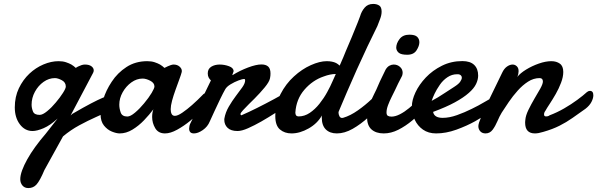

<svg xmlns="http://www.w3.org/2000/svg" viewBox="-20 -666 3036 976"><path d="M124 290Q105 290 94 276.9Q83 263.7 83 245.1Q83 225.6 92.5 199.5Q102.1 173.3 118.7 143.6Q152.3 83.5 212.4 13.7L272.9 -63.5Q235.4 -28.8 201.7 -14.4Q168 0 145.5 0Q106.4 0 80.8 -34.2Q55.2 -68.4 55.2 -120.1Q55.2 -173.8 75.9 -217.3Q96.7 -260.7 129.4 -291.5Q161.6 -321.8 200.9 -338.4Q240.2 -355 277.8 -355Q299.3 -355 315.4 -349.6Q331.5 -344.2 342.8 -337.9Q349.1 -334 354.7 -329.8Q360.4 -325.7 365.2 -320.8Q373 -326.2 379.9 -329.1Q386.7 -332.5 395 -335.2Q403.3 -337.9 411.6 -337.9Q433.1 -337.9 444.8 -329.1Q456.5 -320.3 456.5 -308.1Q456.5 -301.8 453.1 -295.4L338.9 -79.1L348.1 -87.4Q405.8 -121.1 442.9 -140.4Q480 -159.7 502 -168.9Q519 -176.3 530.3 -179.4Q541.5 -182.6 545.4 -182.6Q556.6 -182.6 562.7 -174.1Q568.8 -165.5 568.8 -152.8Q568.8 -138.7 560.8 -124Q552.7 -109.4 536.1 -103Q507.3 -88.4 467 -70.6Q426.8 -52.7 383.1 -29.1Q339.4 -5.4 300.3 27.3L205.6 198.7Q183.1 252.4 165.5 272Q149.4 290 124 290ZM181.6 -82Q196.8 -82 219.7 -100.8Q242.7 -119.6 263.7 -145Q285.2 -170.4 299.8 -193.4Q314.5 -216.3 314.5 -226.1Q314.5 -247.6 294.2 -258.3Q273.9 -269 259.3 -269Q228.5 -269 201.4 -249.8Q174.3 -230.5 157.5 -199.5Q140.6 -168.5 140.6 -133.8Q140.6 -117.2 147.5 -99.6Q154.3 -82 181.6 -82Z M588.4 12.2Q571.8 12.2 548.8 2.9Q525.9 -6.3 508.5 -27.8Q491.2 -49.3 491.2 -85.4Q491.2 -115.7 504.9 -161.1Q518.6 -206.5 547.9 -250.5Q577.1 -295.4 622.8 -325.2Q668.5 -355 728.5 -355Q750 -355 766.1 -349.6Q782.2 -344.2 793.5 -337.9Q799.8 -334 805.4 -329.8Q811 -325.7 815.9 -320.8L833 -329.1Q840.3 -332.5 848.4 -335.2Q856.4 -337.9 862.3 -337.9Q880.9 -337.9 892.6 -327.6Q904.3 -317.4 904.3 -305.2Q904.3 -301.3 903.8 -299.8Q900.4 -286.1 891.4 -262.2Q882.3 -238.3 872.1 -209Q861.8 -180.7 854.7 -154.3Q847.7 -127.9 847.7 -110.8Q847.7 -96.2 852.5 -86.7Q857.4 -77.1 869.1 -77.1Q883.3 -77.1 907.2 -93.5Q931.2 -109.9 956.5 -132.3Q970.2 -144.5 984.9 -158.4Q999.5 -172.4 1014.6 -188Q1022.5 -194.3 1029.8 -194.3Q1039.6 -194.3 1046.1 -184.8Q1052.7 -175.3 1052.7 -163.6Q1052.7 -149.9 1043.5 -140.6Q1023.9 -122.6 1003.4 -102.1Q982.9 -81.5 946.8 -51.8Q914.6 -25.4 880.4 -6.6Q846.2 12.2 818.8 12.2Q784.7 12.2 769 -14.4Q753.4 -41 753.4 -71.3Q753.4 -93.3 759.8 -110.4Q739.7 -83.5 712.4 -54.9Q685.1 -26.4 653.3 -7.1Q621.6 12.2 588.4 12.2ZM627.4 -73.7Q643.1 -73.7 666.7 -93.8Q690.4 -113.8 712.4 -140.6Q736.8 -169.9 751 -193.8Q765.1 -217.8 765.1 -226.1Q765.1 -244.6 743.7 -255.6Q722.2 -266.6 705.1 -266.6Q674.8 -266.6 647.7 -247.1Q620.6 -227.5 603.5 -197Q586.4 -166.5 586.4 -133.8Q586.4 -114.7 593.5 -94.2Q600.6 -73.7 627.4 -73.7Z M965.8 12.2Q941.4 12.2 941.4 -12.7Q941.4 -18.1 943.1 -26.1Q944.8 -34.2 950.2 -43.9Q958.5 -59.6 968.3 -80.8Q978 -102.1 988.8 -125Q1000.5 -149.9 1015.9 -182.4Q1031.2 -214.8 1052.2 -257.3Q1045.4 -263.2 1040.8 -271.7Q1036.1 -280.3 1036.1 -293Q1036.1 -315.9 1054 -326.9Q1071.8 -337.9 1096.7 -337.9Q1121.1 -337.9 1144.3 -329.3Q1167.5 -320.8 1167.5 -303.7Q1167.5 -301.8 1164.3 -294.7Q1161.1 -287.6 1161.1 -285.2Q1161.1 -284.2 1161.6 -284.2H1162.1L1163.1 -284.7Q1199.2 -307.1 1240.7 -322.8Q1282.2 -338.4 1309.1 -338.4Q1331.1 -338.4 1343 -327.9Q1355 -317.4 1355 -292.5Q1355 -287.1 1354.5 -281Q1354 -274.9 1352.5 -268.1Q1349.1 -250 1325.2 -221.2Q1301.3 -192.4 1274.4 -165.5Q1262.2 -153.3 1245.1 -136.5Q1228 -119.6 1215.3 -105.7Q1202.6 -91.8 1202.6 -86.9Q1202.6 -80.1 1207.5 -80.1Q1242.7 -95.2 1287.1 -117.4Q1331.5 -139.6 1373 -162.1Q1414.6 -184.6 1440.9 -199.7Q1451.2 -205.6 1458.5 -205.6Q1479 -205.6 1479 -184.1Q1479 -172.9 1469.5 -158.4Q1460 -144 1437.5 -128.4Q1416.5 -115.2 1380.1 -92Q1343.8 -68.8 1308.1 -48.3Q1272.9 -28.3 1241 -14.2Q1209 0 1187.5 0Q1153.8 0 1137 -16.1Q1120.1 -32.2 1120.1 -57.6Q1120.1 -62 1120.6 -63.5Q1126 -94.7 1143.1 -124Q1160.2 -153.3 1178.7 -177.7Q1197.3 -201.7 1211.7 -222.2Q1226.1 -242.7 1226.1 -257.3Q1226.1 -264.6 1220.7 -264.6Q1212.9 -264.6 1192.4 -257.1Q1171.9 -249.5 1151.9 -237.3Q1131.8 -225.1 1124.5 -211.4Q1114.7 -194.3 1099.9 -163.8Q1085 -133.3 1070.6 -101.6Q1056.2 -69.8 1046.4 -48.8Q1035.6 -22 1011 -4.9Q986.3 12.2 965.8 12.2Z M1461.9 12.2Q1426.3 12.2 1402.8 -8.1Q1379.4 -28.3 1379.4 -75.7Q1379.4 -135.7 1406.2 -188Q1433.1 -240.2 1474.1 -277.3Q1514.6 -314.5 1559.8 -334.7Q1605 -355 1640.6 -355Q1669.4 -355 1688.5 -345.7Q1699.2 -339.8 1706.5 -332.5L1710.4 -340.8L1719.2 -361.3L1724.6 -373.5Q1725.6 -377.4 1737.3 -404.8Q1749 -432.1 1768.6 -478.5Q1786.6 -521.5 1798.3 -551.5Q1810.1 -581.5 1810.5 -583.5Q1817.4 -607.9 1833.5 -627Q1849.6 -646 1877 -646Q1895.5 -646 1907.7 -637.9Q1919.9 -629.9 1919.9 -606.9Q1919.9 -589.4 1912.1 -569.3Q1904.3 -549.3 1898.4 -533.7Q1875 -486.8 1847.9 -429.7Q1820.8 -372.6 1793.9 -312.5Q1767.1 -252.4 1743.2 -197Q1719.2 -141.6 1701.7 -99.1Q1701.2 -98.6 1701.2 -96.7Q1701.2 -94.7 1700.7 -94.2Q1700.7 -85.4 1705.1 -75.9Q1709.5 -66.4 1719.2 -66.4Q1722.2 -66.4 1725.1 -67.4Q1761.2 -78.1 1799.3 -105Q1837.4 -131.8 1869.9 -162.8Q1902.3 -193.8 1921.9 -217.3Q1928.7 -225.6 1937 -225.6Q1944.3 -225.6 1950 -218.8Q1955.6 -211.9 1955.6 -200.2Q1955.6 -190.9 1950.4 -178.2Q1945.3 -165.5 1933.6 -150.9Q1895.5 -108.9 1854.5 -71.5Q1813.5 -34.2 1772.5 -11Q1731.4 12.2 1692.4 12.2Q1656.7 12.2 1636.2 -8.1Q1615.7 -28.3 1615.7 -68.8V-74.2Q1615.7 -77.6 1616.2 -79.1Q1593.8 -38.6 1549.1 -13.2Q1504.4 12.2 1461.9 12.2ZM1498 -74.2Q1527.8 -74.2 1554.7 -92.3Q1581.5 -110.4 1604 -138.7Q1626.5 -167 1643.3 -197.8Q1660.2 -228.5 1670.9 -253.9L1677.7 -269L1687 -290Q1658.2 -289.6 1625.5 -277.3Q1569.3 -258.3 1527.6 -210.2Q1485.8 -162.1 1481.4 -93.8Q1481.4 -74.2 1498 -74.2Z M2050.3 -387.7Q2020 -387.7 2007.8 -397.2Q1995.6 -406.7 1994.1 -422.4Q1994.1 -445.3 2011 -467.5Q2027.8 -489.7 2061 -489.7Q2089.4 -489.7 2100.6 -478.8Q2111.8 -467.8 2111.8 -451.2Q2111.8 -432.6 2097.4 -410.2Q2083 -387.7 2050.3 -387.7ZM1930.7 12.2Q1891.1 12.2 1868.4 -8.1Q1845.7 -28.3 1845.7 -71.3Q1845.7 -101.1 1856.7 -130.6Q1867.7 -160.2 1881.1 -186.3Q1894.5 -212.4 1902.3 -231.9Q1904.8 -238.3 1910.9 -251.5Q1917 -264.6 1923.8 -278.3L1940.4 -312.5Q1948.7 -326.2 1959.5 -332Q1970.2 -337.9 1981.4 -337.9Q2000 -337.9 2013.4 -325.9Q2026.9 -314 2026.9 -295.4Q2026.4 -291 2025.6 -286.6Q2024.9 -282.2 2022.5 -277.8Q2011.7 -258.3 2003.9 -241.5Q1996.1 -224.6 1987.8 -207.5Q1981 -193.4 1970.7 -172.9Q1960.4 -152.3 1952.6 -131.6Q1944.8 -110.8 1944.8 -94.7Q1944.8 -81.5 1951.4 -77.4Q1958 -73.2 1970.2 -73.2Q1989.7 -73.2 2013.4 -85.4Q2037.1 -97.7 2058.6 -115.7Q2081.1 -133.8 2100.1 -152.6Q2119.1 -171.4 2128.4 -183.1Q2137.7 -192.4 2147.9 -192.4Q2156.7 -192.4 2162.4 -184.6Q2168 -176.8 2168 -164.6Q2168 -153.3 2162.4 -140.6Q2156.7 -127.9 2144 -116.7Q2111.8 -84 2076.7 -54.4Q2041.5 -24.9 2004.6 -6.3Q1967.8 12.2 1930.7 12.2Z M2196.8 12.2Q2157.7 12.2 2130.1 -7.1Q2102.5 -26.4 2088.1 -57.9Q2073.7 -89.4 2073.7 -125.5Q2073.7 -157.2 2092 -196.5Q2110.4 -235.8 2144.5 -272Q2178.7 -308.1 2226.3 -331.8Q2273.9 -355.5 2330.1 -355.5Q2370.6 -355.5 2390.6 -335.9Q2410.6 -316.4 2410.6 -281.7Q2410.6 -261.2 2399.9 -238.8Q2389.2 -216.3 2362.8 -193.4Q2336.4 -169.9 2292.2 -145.8Q2248 -121.6 2181.6 -97.2Q2187 -66.9 2230.5 -66.9Q2264.2 -66.9 2303.2 -80.8Q2342.3 -94.7 2378.4 -112.8Q2414.6 -130.4 2440.4 -146Q2466.3 -161.6 2471.2 -163.6Q2475.6 -166.5 2479.2 -167Q2482.9 -167.5 2485.8 -167.5Q2497.6 -167.5 2502.2 -158.4Q2506.8 -149.4 2506.8 -143.6Q2506.8 -139.2 2505.9 -133.1Q2504.9 -127 2498.5 -119.1Q2492.2 -112.8 2461.4 -91.3Q2430.7 -69.8 2395.5 -49.8Q2352.5 -25.9 2299.8 -6.8Q2247.1 12.2 2196.8 12.2ZM2174.3 -153.3Q2206.1 -169.9 2239 -192.1Q2272 -214.4 2289.1 -224.6Q2312 -239.3 2319.3 -250.5Q2327.6 -262.7 2327.6 -271Q2327.6 -278.3 2323 -282.7Q2318.4 -287.1 2312.5 -288.1L2308.1 -288.6H2303.7Q2276.9 -288.6 2254.2 -273.2Q2231.4 -257.8 2215.8 -234.9Q2199.2 -210.9 2189.2 -189.9Q2179.2 -168.9 2174.3 -153.3Z M2448.2 12.2Q2431.2 12.2 2421.4 1.5Q2411.6 -9.3 2411.6 -24.9Q2411.6 -37.6 2426.3 -72.5Q2440.9 -107.4 2460.4 -147.5Q2485.4 -199.7 2504.4 -238Q2523.4 -276.4 2532.7 -296.4Q2542.5 -317.4 2557.1 -327.6Q2571.8 -337.9 2585.9 -337.9Q2597.7 -337.9 2606.9 -329.3Q2616.2 -320.8 2616.2 -304.2Q2616.2 -297.9 2614.7 -290.5Q2613.3 -283.2 2609.4 -274.9Q2624.5 -293.9 2654.3 -312.3Q2684.1 -330.6 2718.8 -342.8Q2753.4 -355 2782.7 -355Q2808.6 -355 2825.9 -342.5Q2843.3 -330.1 2843.3 -300.3Q2843.3 -274.9 2832 -245.4Q2820.8 -215.8 2805.2 -188.5Q2788.6 -159.7 2774.2 -137.9Q2759.8 -116.2 2752 -102.1Q2745.6 -94.2 2745.6 -84Q2745.6 -74.2 2755.9 -74.2Q2759.3 -74.2 2763.7 -75Q2768.1 -75.7 2774.4 -80.1Q2811 -93.8 2847.4 -114.7Q2883.8 -135.7 2914.3 -158.2Q2944.8 -180.7 2963.4 -197.8Q2971.2 -204.1 2978.5 -204.1Q2996.1 -204.1 2996.1 -181.6Q2996.1 -166.5 2986.6 -147.9Q2977.1 -129.4 2956.5 -113.3Q2920.9 -87.9 2889.9 -66.2Q2858.9 -44.4 2824.2 -26.9Q2789.6 -9.3 2741.7 4.4Q2716.8 12.2 2699.2 12.2Q2649.4 12.2 2649.4 -42.5Q2649.4 -45.9 2649.7 -49.1Q2649.9 -52.2 2650.4 -56.2Q2651.9 -78.1 2666 -107.2Q2680.2 -136.2 2696.8 -164.6Q2713.4 -191.9 2726.6 -215.8Q2739.7 -239.7 2739.7 -251.5Q2739.7 -269 2723.1 -269Q2692.4 -269 2664.3 -251Q2636.2 -232.9 2611.6 -205.3Q2586.9 -177.7 2566.4 -147.7Q2545.9 -117.7 2530.3 -93.3Q2519 -74.7 2508.5 -49.8Q2498 -24.9 2484.1 -6.3Q2470.2 12.2 2448.2 12.2Z"/></svg>

Font: Damion
Style: Regular
Weight: 400
Designer: Vernon Adams
Foundry: Vernon Adams
Version: Version 1.100; ttfautohint (v1.8.4.7-5d5b)